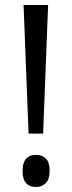

<svg xmlns="http://www.w3.org/2000/svg" viewBox="-20 -785 288 766"><path d="M94 -252 74 -765H172L152 -252ZM124 -39Q70 -39 70 -103Q70 -167 124 -167Q149 -167 163.5 -152Q178 -137 178 -103Q178 -70 162.5 -54.5Q147 -39 124 -39Z"/></svg>

Font: Noto Sans Tamil UI ExtraCondensed
Style: Regular
Weight: 400
Width: 2
Designer: Jelle Bosma - Monotype Design Team
Foundry: Monotype Imaging Inc.
Version: Version 2.004